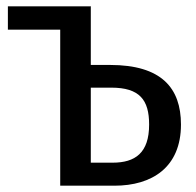

<svg xmlns="http://www.w3.org/2000/svg" viewBox="-20 -589 623 609"><path d="M329 -383H268V-568L269 -569H5V-495H171V0H343C462 0 554 -58 554 -194C554 -310 492 -383 329 -383ZM337 -73H268V-311H333C423 -311 453 -272 453 -194C453 -104 409 -73 337 -73Z"/></svg>

Font: Glow Sans SC Condensed Medium
Style: Regular
Weight: 600
Width: 3
Designer: Ryoko NISHIZUKA (kana, bopomofo & ideographs); Paul D. Hunt (Latin, Greek & Cyrillic); Sandoll Communications, Soo-young
Version: Version 0.93